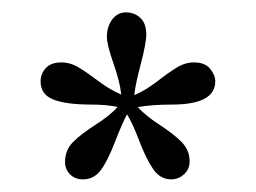

<svg xmlns="http://www.w3.org/2000/svg" viewBox="-20 -718 409 307"><path d="M168 -546.9Q150.4 -550.8 126 -550.8Q85.9 -550.8 65.4 -558.8Q44.9 -566.9 44.9 -587.9Q44.9 -600.1 53.2 -609.1Q61.5 -618.2 78.1 -618.2Q92.8 -618.2 106.7 -609.6Q120.6 -601.1 138.4 -587.6Q156.2 -574.2 173.8 -566.9Q171.9 -586.9 161.4 -616.7Q150.9 -646.5 150.9 -659.2Q150.9 -675.3 159.4 -686.8Q168 -698.2 181.2 -698.2Q195.3 -698.2 204.6 -689.2Q213.9 -680.2 213.9 -663.1Q213.9 -648.9 204.8 -614.5Q195.8 -580.1 194.8 -565.9Q212.9 -573.7 231 -587.6Q249 -601.6 262.5 -609.9Q275.9 -618.2 290 -618.2Q307.6 -618.2 315.9 -608.2Q324.2 -598.1 324.2 -587.9Q324.2 -550.8 254.9 -550.8Q224.1 -550.8 200.2 -546.9Q212.4 -533.2 235.4 -518.3Q258.3 -503.4 270.8 -490.5Q283.2 -477.5 283.2 -460Q283.2 -447.3 274.2 -439.2Q265.1 -431.2 253.9 -431.2Q236.3 -431.2 225.1 -447.3Q213.9 -463.4 202.6 -492.9Q191.4 -522.5 183.1 -535.2Q175.8 -522 163.8 -491Q151.9 -460 140.9 -445.6Q129.9 -431.2 112.8 -431.2Q100.1 -431.2 92 -439.2Q84 -447.3 84 -459Q84 -478 96.9 -491Q109.9 -503.9 132.8 -518.6Q155.8 -533.2 168 -546.9Z"/></svg>

Font: Linux Libertine G
Style: Regular
Weight: 400
Designer: Philipp H. Poll
Foundry: Philipp H. Poll
Version: Version 4.7.5